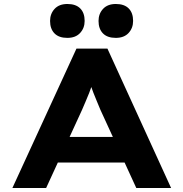

<svg xmlns="http://www.w3.org/2000/svg" viewBox="-20 -944 921 964"><path d="M42.2 0 363.9 -700H519.4L839.1 0H664.3L483.8 -393.4Q474.9 -415.3 465.9 -436.5Q456.9 -457.7 448.9 -478.4Q440.8 -499.1 433.7 -520.1Q426.7 -541.1 421.3 -561.4L456.6 -561.8Q450.3 -540.3 442.9 -519Q435.6 -497.7 427.5 -476.9Q419.3 -456.1 410.3 -435.4Q401.3 -414.7 391.6 -391.7L211.6 0ZM191.6 -127.8 246.9 -256.5H630.9L665.2 -127.8ZM561.5 -753.8Q519 -753.8 496.9 -776.4Q474.7 -799 474.7 -838.9Q474.7 -874.8 497.4 -899.4Q520.2 -924 561.5 -924Q604 -924 626.1 -901.7Q648.3 -879.4 648.3 -838.9Q648.3 -803 625.6 -778.4Q602.8 -753.8 561.5 -753.8ZM318.2 -753.8Q275.7 -753.8 253.6 -776.4Q231.4 -799 231.4 -838.9Q231.4 -874.8 254.1 -899.4Q276.9 -924 318.2 -924Q360.6 -924 382.8 -901.7Q405 -879.4 405 -838.9Q405 -803 382.2 -778.4Q359.5 -753.8 318.2 -753.8Z"/></svg>

Font: Lexend Mega
Style: Regular
Weight: 400
Designer: Bonnie Shaver-Troup, Thomas Jockin
Foundry: Lexend
Version: Version 1.007